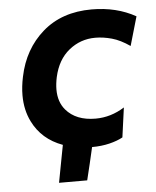

<svg xmlns="http://www.w3.org/2000/svg" viewBox="-49 -552 594 730"><g transform="rotate(-5 248.0 -187.0)"><path d="M147 135.5Q153.5 100 160.5 64Q167.5 28 174 -7Q94.5 -36 59.5 -107.5Q37.5 -152 37.5 -207.5Q37.5 -241 45.5 -278.5Q67 -382.5 140.5 -446.5Q214 -510.5 327.5 -510.5Q422.5 -510.5 495.5 -469.5L463.5 -359Q427.5 -384 395 -393Q362.5 -402 332 -402Q275.5 -402 231.8 -366.8Q188 -331.5 173.5 -266Q168 -240.5 168 -218.5Q168 -171 194 -140.5Q232.5 -95.5 307 -95.5Q365.5 -95.5 417.5 -128.5L402 -15.5Q381.5 -4 350.8 3.5Q320 11 284 11Q276.5 42 269.5 73.5L254.5 135.5Z"/></g></svg>

Font: Heraclito SemiBold
Style: Italic
Weight: 600
Italic angle: -12°
Designer: Kostas Bartsokas (font) & Cristiano Sobral (main changes)
Foundry: Kostas Bartsokas (font) & Cristiano Sobral (main changes)
Version: Version 1.00;July 8, 2020;FontCreator 13.0.0.2655 64-bit